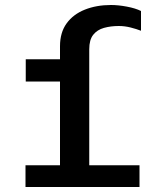

<svg xmlns="http://www.w3.org/2000/svg" viewBox="-20 -748 640 768"><path d="M220 0V-422H83V-511H220V-563Q220 -618 246.5 -654.5Q273 -691 319.5 -709.5Q366 -728 424 -728Q453 -728 487.5 -721.5Q522 -715 544 -704V-625Q526 -632 502.5 -638Q479 -644 455 -644Q423 -644 396 -636.5Q369 -629 353 -609Q337 -589 337 -551V0ZM82 0V-87H538V0Z"/></svg>

Font: Chivo Mono Medium Medium
Style: Regular
Weight: 500
Monospace: yes
Version: Version 1.008